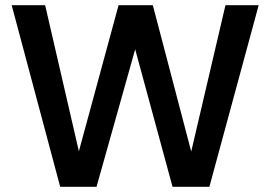

<svg xmlns="http://www.w3.org/2000/svg" viewBox="-20 -720 1042 740"><path d="M212 0 25 -700H154L284 -137L437 -700H569L717 -136L849 -700H977L787 0H645L501 -530L352 0Z"/></svg>

Font: DM Sans 20pt SemiBold
Style: Regular
Weight: 600
Version: Version 4.004;gftools[0.9.30]